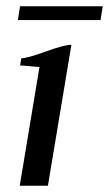

<svg xmlns="http://www.w3.org/2000/svg" viewBox="-20 -593 348 613"><path d="M44 -573H308L301 -529H37ZM106 -379Q97 -380 83 -381Q69 -382 60 -383Q51 -384 44 -384L48 -407Q67 -407 126 -428.5Q185 -450 208 -450L133 0H43Z"/></svg>

Font: Judson
Style: Italic
Weight: 400
Italic angle: -9.5°
Version: Version 20110429